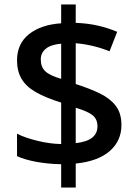

<svg xmlns="http://www.w3.org/2000/svg" viewBox="-20 -779 612 857"><path d="M253 -46Q195 -47 143 -56.5Q91 -66 56 -82V-182Q92 -164 147 -150.5Q202 -137 253 -136V-321Q183 -343 139.5 -368Q96 -393 76 -427.5Q56 -462 56 -509Q56 -584 109.5 -626.5Q163 -669 253 -675V-759H318V-677Q372 -675 417.5 -664.5Q463 -654 503 -637L469 -550Q435 -564 395.5 -573.5Q356 -583 318 -586V-404Q380 -384 425.5 -362Q471 -340 496.5 -307Q522 -274 522 -221Q522 -150 469.5 -104.5Q417 -59 318 -49V58H253ZM318 -140Q369 -146 392 -165Q415 -184 415 -215Q415 -247 393.5 -264.5Q372 -282 318 -298ZM253 -584Q207 -580 184.5 -561.5Q162 -543 162 -514Q162 -480 182 -461Q202 -442 253 -427Z"/></svg>

Font: Noto Sans Kawi Medium
Style: Regular
Weight: 500
Designer: Fadhl Haqq
Version: Version 1.000